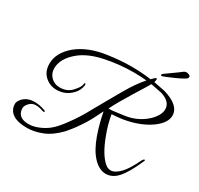

<svg xmlns="http://www.w3.org/2000/svg" viewBox="-186 -1077 1414 1367"><g transform="rotate(30 521.0 -393.0)"><path d="M602 -314Q588 -285 576 -262.5Q564 -240 556 -224Q540 -193 506 -144Q490 -120 473 -98.5Q456 -77 439 -57Q376 9 311.5 35Q247 61 187 61Q63 61 35 -8Q28 -24 28 -45Q28 -66 51 -91Q85 -127 144 -127Q185 -127 230 -111Q245 -105 238 -99Q233 -97 224 -99Q193 -111 163 -111Q133 -111 111 -88Q90 -65 90 -46.5Q90 -28 95 -15Q113 32 183 32Q223 32 265 14Q307 -3 340.5 -30.5Q374 -58 412 -109Q431 -134 446.5 -156.5Q462 -179 475 -199.5Q488 -220 500 -240.5Q512 -261 524 -284L589 -399Q609 -434 623.5 -459.5Q638 -485 648 -502Q677 -553 704 -591Q731 -629 756 -657Q730 -659 704 -660.5Q678 -662 652 -662Q530 -662 415 -637Q299 -613 230 -556Q144 -485 144 -404Q144 -384 151 -366.5Q158 -349 171.5 -335Q185 -321 203.5 -313Q222 -305 246 -305Q305 -305 342 -345Q381 -387 382 -410Q383 -423 388 -422Q394 -420 394 -408Q388 -364 358 -333Q307 -279 234 -279Q178 -279 138 -316Q98 -353 98 -415Q98 -507 187 -581Q276 -654 423 -675Q526 -690 614 -690Q702 -690 777 -679Q801 -706 810 -706Q817 -706 815 -695L811 -675L903 -657Q1042 -617 1042 -532Q1042 -474 969 -419Q882 -355 746 -333Q725 -330 704 -328Q683 -326 661 -325Q674 -248 703 -172Q752 -40 811 8Q831 25 855 25Q888 25 927.5 -14.5Q967 -54 1012 -149Q1021 -163 1027.5 -162Q1034 -161 1028 -149Q976 -30 932 17Q890 64 836 64Q782 64 732 11Q683 -41 648 -140Q631 -189 620 -232.5Q609 -276 602 -314ZM622 -349Q626 -349 633 -349Q640 -349 654 -350L739 -361Q847 -374 922 -445Q975 -498 975 -545Q975 -608 891 -634L800 -652Q795 -642 775 -610Q755 -578 721 -523Q653 -413 622 -349ZM832 -738Q831 -738 829 -739.5Q827 -741 827 -744Q827 -748 828 -750Q829 -753 855 -771Q867 -780 881.5 -790Q896 -800 909 -809.5Q922 -819 933 -827Q944 -835 950 -840Q962 -850 975 -850Q988 -850 996 -845Q1008 -840 1008 -833Q1008 -826 1005 -820Q1000 -809 921 -773Q842 -738 832 -738Z"/></g></svg>

Font: #9Slide05 Great Vibes
Style: Regular
Weight: 400
Designer: Robert E. Leuschke
Foundry: Robert E. Leuschke
Version: Version 1.001